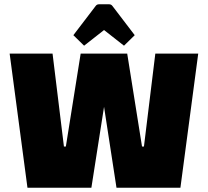

<svg xmlns="http://www.w3.org/2000/svg" viewBox="-20 -875 969 895"><path d="M904 -625 821 0H523L465 -377L406 0H108L25 -625H225L278 -192H287L356 -625H573L642 -192H651L704 -625ZM322 -711 425 -846Q431 -855 441 -855H489Q499 -855 505 -846L608 -711L558 -662L465 -735L372 -662Z"/></svg>

Font: Changa ExtraBold
Style: Regular
Weight: 800
Designer: Eduardo Rodriguez Tunni
Foundry: Eduardo Rodriguez Tunni
Version: Version 2.002; ttfautohint (v1.5) -l 8 -r 50 -G 220 -x 14 -H